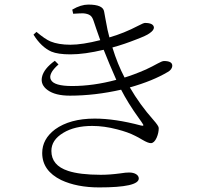

<svg xmlns="http://www.w3.org/2000/svg" viewBox="-20 -789 857 837"><path d="M412 28C527 28 585 15 585 -11C585 -26 568 -37 543 -37C534 -37 521 -36 503 -33C473 -29 445 -27 419 -27C358 -27 310 -33 277 -44C228 -60 204 -89 204 -131C204 -163 221 -189 256 -210C289 -230 331 -240 382 -240C417 -240 453 -235 491 -225C522 -217 548 -208 569 -197C578 -193 588 -187 600 -180C617 -170 629 -165 638 -165C647 -165 656 -173 663 -189C669 -203 672 -217 672 -231C672 -237 664 -249 648 -267C609 -311 575 -358 546 -408C614 -427 669 -450 711 -475C724 -482 731 -492 731 -503C731 -516 719 -523 695 -523C689 -523 680 -519 667 -512C651 -503 635 -495 620 -488C619 -487 618 -487 616 -486C577 -469 546 -458 523 -451C503 -489 485 -533 470 -582C507 -592 541 -604 574 -617C603 -628 623 -637 632 -644C645 -653 651 -661 651 -669C650 -682 637 -689 612 -689C608 -689 598 -685 583 -677C541 -655 499 -638 457 -626C452 -643 446 -670 440 -705C437 -720 435 -731 434 -738C431 -759 408 -769 365 -769C344 -769 320 -762 295 -747L299 -729C316 -730 331 -731 342 -731C356 -730 366 -727 373 -722C379 -718 384 -710 388 -698C394 -679 404 -651 417 -614C366 -601 322 -594 287 -594C252 -594 223 -599 201 -608C184 -615 164 -629 139 -650L126 -638C149 -601 175 -577 204 -564C223 -556 251 -552 287 -552C329 -552 377 -559 432 -572C447 -533 466 -489 487 -441C420 -423 356 -414 294 -414C242 -414 211 -423 202 -441C193 -458 204 -481 235 -508L219 -524C187 -501 168 -477 163 -453C158 -430 167 -411 188 -396C210 -380 242 -372 285 -372C358 -372 433 -381 508 -398C527 -361 553 -318 588 -270C595 -261 599 -254 601 -251C608 -242 606 -239 594 -242C519 -262 452 -272 393 -272C320 -272 263 -256 220 -225C183 -197 164 -163 164 -122C164 -70 192 -31 247 -4C292 17 347 28 412 28Z"/></svg>

Font: AllPunType Light
Style: Regular
Weight: 300
Version: 1.0